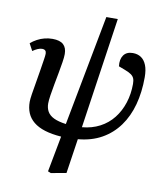

<svg xmlns="http://www.w3.org/2000/svg" viewBox="-98 -779 947 1090"><g transform="rotate(10 375.5 -234.5)"><path d="M269 229 252 222 291 15Q236 11 196 -1.5Q156 -14 130.5 -35Q105 -56 93 -84.5Q81 -113 81 -149Q81 -163 85.5 -193Q90 -223 96.5 -259Q103 -295 108.5 -331Q114 -367 118.5 -394.5Q123 -422 123 -433Q123 -445 117 -451Q111 -457 98 -457Q87 -457 73 -451Q59 -445 45 -435L23 -476Q39 -490 59.5 -501Q80 -512 102 -517.5Q124 -523 147 -523Q190 -523 210 -504.5Q230 -486 230 -450Q230 -432 225.5 -403Q221 -374 214.5 -339Q208 -304 201.5 -269.5Q195 -235 190.5 -205Q186 -175 186 -158Q186 -131 197.5 -111Q209 -91 235 -78.5Q261 -66 305 -60L426 -698H492L398 -58Q455 -63 500.5 -87Q546 -111 577 -150.5Q608 -190 624.5 -241Q641 -292 641 -350Q641 -370 636 -382Q631 -394 618.5 -403Q606 -412 582 -421L545 -435Q540 -475 557 -499Q574 -523 610 -523Q638 -523 658 -509.5Q678 -496 689 -468.5Q700 -441 700 -399Q700 -313 680.5 -241Q661 -169 621.5 -114.5Q582 -60 523.5 -27Q465 6 387 13L357 213Z"/></g></svg>

Font: Literata 18pt Medium
Style: Italic
Weight: 500
Italic angle: -2°
Designer: Latin by Veronika Burian and Jose Scaglione. Greek by Irene Vlachou. Cyrillic by Vera Evstafieva
Foundry: TypeTogether
Version: Version 3.103;gftools[0.9.29]